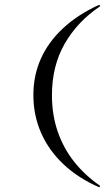

<svg xmlns="http://www.w3.org/2000/svg" viewBox="-20 -651 475 825"><path d="M406.5 154Q316.1 114.5 252.8 54.8Q189.5 -4.8 156.5 -80.2Q123.4 -155.6 123.4 -242.7Q123.4 -326.6 155.6 -398.8Q187.9 -471 251.2 -529.8Q314.5 -588.7 406.5 -630.6L410.5 -624.2Q312.9 -558.9 258.1 -463.3Q203.2 -367.7 203.2 -241.9Q203.2 -157.3 228.2 -85.1Q253.2 -12.9 299.6 45.2Q346 103.2 410.5 147.6Z"/></svg>

Font: Playfair 144pt SemiExpanded Medium
Style: Regular
Weight: 500
Width: 6
Designer: Claus Eggers Sørensen
Foundry: Claus Eggers Sørensen
Version: Version 2.203